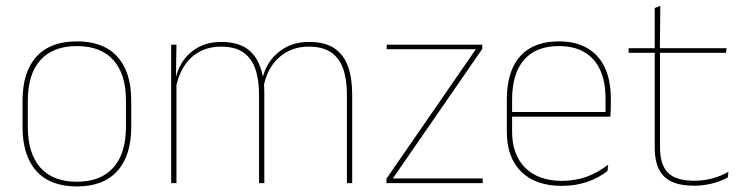

<svg xmlns="http://www.w3.org/2000/svg" viewBox="-20 -642 2608 673"><path d="M249.5 11.5Q156 11.5 107.5 -42.5Q59 -96.5 59 -197.5V-289Q59 -390 107.8 -443.5Q156.5 -497 249.5 -497Q342.5 -497 391.2 -443.5Q440 -390 440 -289V-197.5Q440 -96.5 391.2 -42.5Q342.5 11.5 249.5 11.5ZM249.5 -5Q333 -5 377.2 -54.5Q421.5 -104 421.5 -197.5V-289Q421.5 -382 377.5 -431.2Q333.5 -480.5 249.5 -480.5Q165.5 -480.5 121.5 -431.2Q77.5 -382 77.5 -289V-197.5Q77.5 -104 121.5 -54.5Q165.5 -5 249.5 -5Z M1196 0V-310Q1196 -363 1183 -400.5Q1170 -438 1140.8 -458.2Q1111.5 -478.5 1062.5 -478.5Q1018 -478.5 984.2 -459.2Q950.5 -440 929.8 -406.8Q909 -373.5 903 -331.5L892.5 -351.5H897.5Q902 -389 923 -421.8Q944 -454.5 979.5 -474.8Q1015 -495 1063.5 -495Q1119 -495 1152 -472.8Q1185 -450.5 1199.8 -409.2Q1214.5 -368 1214.5 -311V0ZM580 0V-485.5H598.5L596.5 -357.5H598.5V0ZM888 0V-309.5Q888 -362.5 875 -400.2Q862 -438 833 -458.2Q804 -478.5 755.5 -478.5Q709.5 -478.5 675.8 -458.8Q642 -439 621.8 -404.2Q601.5 -369.5 595 -325L584.5 -344H591.5Q596 -385 616 -419.2Q636 -453.5 671.5 -474.2Q707 -495 756.5 -495Q823 -495 858.8 -460.8Q894.5 -426.5 904 -358Q905.5 -346.5 906 -336Q906.5 -325.5 906.5 -314V0Z M1672 -16.5V0H1334.5V-15.5L1648 -469.5H1335.5V-485.5H1670.5V-470.5L1357 -16.5Z M1949 9.5Q1857.5 9.5 1807 -40.2Q1756.5 -90 1756.5 -180.5V-292.5Q1756.5 -392.5 1803.2 -444.8Q1850 -497 1939 -497Q1997.5 -497 2038.2 -473.5Q2079 -450 2100 -405.2Q2121 -360.5 2121 -296.5V-279.5Q2121 -268.5 2120.8 -257.5Q2120.5 -246.5 2119.5 -233H2102.5Q2102.5 -250.5 2102.5 -266.5Q2102.5 -282.5 2102.5 -296Q2102.5 -355.5 2083.8 -396.5Q2065 -437.5 2028.5 -459Q1992 -480.5 1939 -480.5Q1859 -480.5 1817 -432.5Q1775 -384.5 1775 -292.5V-243.5V-239.5V-181Q1775 -140 1786.8 -108Q1798.5 -76 1821 -53.8Q1843.5 -31.5 1876 -19.8Q1908.5 -8 1949.5 -8Q1997 -8 2037 -22.8Q2077 -37.5 2112 -65L2109.5 -43Q2080 -19 2039 -4.8Q1998 9.5 1949 9.5ZM1765 -233V-249.5H2113V-233Z M2413.5 9Q2365 9 2334.5 -5.2Q2304 -19.5 2289.5 -49Q2275 -78.5 2275 -123V-462.5H2293.5V-124.5Q2293.5 -65.5 2321 -37Q2348.5 -8.5 2414 -8.5Q2445 -8.5 2475.2 -16.2Q2505.5 -24 2533.5 -40L2531 -20Q2508 -7 2476.8 1Q2445.5 9 2413.5 9ZM2183.5 -457V-473H2527L2524.5 -457ZM2275 -468V-614L2294.5 -621.5L2293 -468Z"/></svg>

Font: Anek Odia Thin
Style: Regular
Weight: 250
Version: Version 1.003